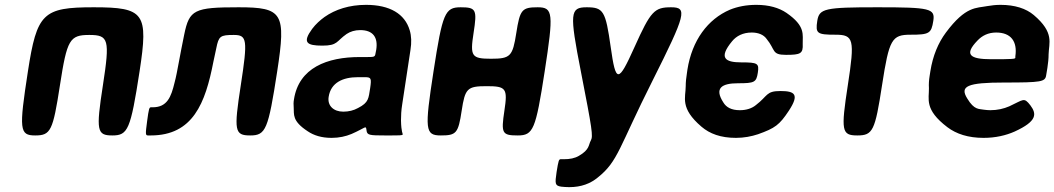

<svg xmlns="http://www.w3.org/2000/svg" viewBox="-20 -558 4344 791"><path d="M555 -264C592 -504 575 -528 366 -528C157 -528 132 -504 95 -264C58 -24 60 0 125 0C189 0 198 -19 227 -207C256 -395 267 -414 348 -414C428 -414 433 -395 404 -207C375 -19 379 0 443 0C507 0 518 -24 555 -264Z M963 -528C780 -528 760 -518 739 -416C718 -313 717 -299 708 -256C705 -241 702 -228 699 -217C685 -159 669 -116 609 -116H602C595 -116 593 -111 586 -58C579 -5 579 0 590 0H601C775 0 826 -133 859 -303L871 -359C881 -409 887 -414 943 -414C998 -414 1001 -395 972 -207C943 -19 946 0 1011 0C1075 0 1085 -24 1122 -264C1159 -504 1145 -528 963 -528Z M1637 -128 1671 -352C1676 -383 1675 -410 1668 -433C1648 -501 1586 -538 1488 -538C1419 -538 1361 -519 1317 -488C1299 -475 1281 -459 1266 -439C1225 -383 1243 -370 1308 -370C1372 -370 1365 -388 1408 -418C1423 -428 1442 -434 1464 -434C1517 -434 1538 -404 1530 -353L1527 -338C1525 -324 1522 -323 1494 -323H1462C1328 -323 1211 -279 1191 -148C1189 -137 1189 -126 1190 -115C1192 -87 1182 -60 1248 -17C1273 0 1305 10 1346 10C1377 10 1404 4 1428 -6C1488 -32 1487 -44 1490 -21C1492 -1 1502 0 1567 0C1631 0 1638 0 1639 -4C1640 -8 1633 -12 1632 -62C1632 -82 1633 -103 1637 -128ZM1334 -159C1343 -218 1393 -240 1454 -240H1483C1509 -240 1511 -236 1505 -195C1498 -153 1500 -136 1455 -113C1437 -103 1417 -98 1394 -98C1355 -98 1328 -122 1334 -159Z M2224 -264C2261 -504 2259 -528 2195 -528C2130 -528 2122 -518 2107 -422C2092 -326 2083 -316 2003 -316C1923 -316 1916 -326 1931 -422C1946 -518 1942 -528 1878 -528C1813 -528 1803 -504 1766 -264C1729 -24 1731 0 1796 0C1860 0 1868 -9 1882 -102C1896 -194 1905 -203 1985 -203C2065 -203 2072 -194 2058 -102C2044 -9 2048 0 2113 0C2177 0 2187 -24 2224 -264Z M2273 151C2266 199 2266 207 2292 211C2302 212 2313 213 2325 213C2375 213 2413 198 2443 173C2527 106 2529 51 2668 -225C2806 -500 2813 -528 2745 -528C2676 -528 2661 -513 2594 -364C2527 -215 2517 -215 2496 -364C2475 -513 2466 -528 2397 -528C2328 -528 2326 -504 2373 -264C2420 -23 2424 3 2414 21C2404 39 2410 58 2365 84C2348 94 2328 98 2302 98H2292C2282 97 2281 102 2273 151Z M3021 -215C3088 -215 3096 -219 3102 -258C3108 -297 3102 -301 3034 -301C2966 -301 2940 -320 2996 -388C3014 -410 3041 -424 3077 -424C3104 -424 3126 -415 3138 -398C3176 -352 3158 -332 3218 -332C3278 -332 3289 -337 3287 -377C3286 -415 3300 -450 3220 -505C3189 -526 3148 -538 3096 -538C3055 -538 3019 -531 2987 -518C2896 -479 2831 -392 2812 -271L2810 -257C2807 -238 2805 -220 2805 -203C2805 -156 2780 -113 2870 -36C2904 -7 2949 10 3012 10C3045 10 3076 4 3103 -5C3173 -30 3191 -43 3230 -102C3274 -169 3255 -183 3195 -183C3135 -183 3144 -163 3094 -125C3077 -111 3054 -104 3028 -104C2993 -104 2972 -116 2960 -136C2922 -195 2953 -215 3021 -215Z M3825 -472C3833 -523 3812 -528 3595 -528C3378 -528 3355 -523 3347 -472C3339 -420 3346 -415 3422 -415C3497 -415 3502 -396 3473 -208C3444 -19 3447 0 3512 0C3576 0 3585 -19 3614 -208C3643 -396 3654 -415 3731 -415C3808 -415 3817 -420 3825 -472Z M4225 -124C4198 -159 4197 -147 4138 -120C4115 -110 4089 -104 4060 -104C4051 -104 4042 -105 4034 -106C4013 -110 3994 -104 3965 -152C3933 -203 3964 -218 4118 -218C4271 -218 4286 -221 4290 -248L4295 -278C4298 -298 4300 -316 4300 -334C4301 -381 4325 -423 4239 -496C4207 -523 4161 -538 4102 -538C4083 -538 4065 -536 4048 -533C4002 -524 3959 -534 3877 -424C3845 -381 3823 -328 3813 -265L3810 -246C3807 -228 3806 -211 3807 -195C3808 -150 3787 -107 3883 -34C3920 -6 3969 10 4032 10C4081 10 4124 0 4160 -16C4254 -59 4251 -89 4225 -124ZM4163 -326V-320C4162 -315 4153 -314 4064 -314C3975 -314 3951 -333 4007 -391C4026 -411 4051 -424 4084 -424C4145 -424 4172 -387 4163 -326Z"/></svg>

Font: Asimov Print
Style: AIt
Weight: 500
Designer: Google
Version: Version 2.000980: 2014